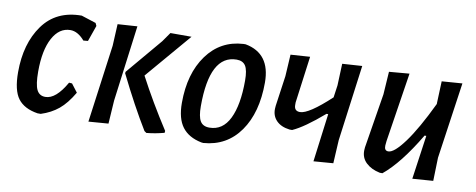

<svg xmlns="http://www.w3.org/2000/svg" viewBox="-49 -669 2175 878"><g transform="rotate(10 1038.5 -230.0)"><path d="M272 -468 340 -446 346 -433 320 -359 299 -357Q267 -394 233 -394Q181 -394 150.5 -337.5Q120 -281 120 -182Q120 -122 132 -97.5Q144 -73 172 -73Q221 -73 268 -156L282 -155L311 -117Q280 -64 246 -36Q212 -8 165 7H150Q87 -3 58.5 -41Q30 -79 30 -163Q30 -296 92 -382Q154 -468 272 -468Z M386 4 435 -357 440 -458 531 -464 485 -111 478 -3ZM783 -460 602 -248Q662 -134 739 -15L738 -6Q697 5 656 9L646 2Q582 -103 513 -243L514 -250L655 -417L685 -460Z M1023 -469H1033Q1150 -447 1150 -312Q1150 -172 1089 -85.5Q1028 1 920 9L911 8Q851 -4 821.5 -43Q792 -82 792 -155Q792 -291 854.5 -377Q917 -463 1023 -469ZM1005 -393Q880 -393 880 -155Q880 -107 892.5 -86Q905 -65 935 -65Q997 -65 1028 -128.5Q1059 -192 1059 -305Q1059 -353 1046.5 -373Q1034 -393 1005 -393Z M1333 -464 1304 -247V-235Q1304 -207 1331 -207Q1371 -207 1471 -300L1479 -357L1483 -458L1575 -464L1528 -111L1522 -3L1431 4L1460 -220H1452Q1364 -144 1310 -120H1298Q1258 -125 1236.5 -147Q1215 -169 1216 -202L1217 -216L1237 -357L1243 -458Z M1794 -467 1744 -145 1742 -124Q1741 -100 1760 -100Q1787 -100 1834.5 -164.5Q1882 -229 1941 -352V-357L1945 -458L2040 -465L1989 -111L1986 -3L1890 4L1919 -200H1911Q1827 -59 1751 3H1739Q1699 -5 1674.5 -28Q1650 -51 1651 -86L1652 -100L1693 -353L1700 -459Z"/></g></svg>

Font: Alegreya Sans SC Medium
Style: Italic
Weight: 500
Italic angle: -7°
Designer: Juan Pablo del Peral
Foundry: Huerta Tipografica
Version: Version 2.007